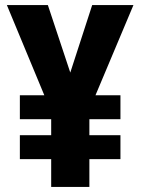

<svg xmlns="http://www.w3.org/2000/svg" viewBox="-20 -734 552 754"><path d="M256 -449 342 -714H504L355 -360H453V-266H331V-203H453V-109H331V0H181V-109H58V-203H181V-266H58V-360H154L7 -714H168Z"/></svg>

Font: Noto Sans Lao Condensed ExtraBold
Style: Regular
Weight: 800
Width: 3
Designer: Monotype Design Team
Foundry: Monotype Imaging Inc.
Version: Version 2.003; ttfautohint (v1.8.4.7-5d5b)